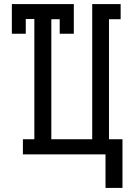

<svg xmlns="http://www.w3.org/2000/svg" viewBox="-20 -755 640 939"><path d="M579 164H496V0H92V-74H148V-662H106V-590H38V-735H341V-590H272V-661H231V-74H431V-735H570V-661H513V-74H579Z"/></svg>

Font: Iosevka Curly Slab Extended
Style: Regular
Weight: 400
Width: 7
Monospace: yes
Designer: Belleve Invis
Foundry: Belleve Invis
Version: Version 11.1.0; ttfautohint (v1.8.3)